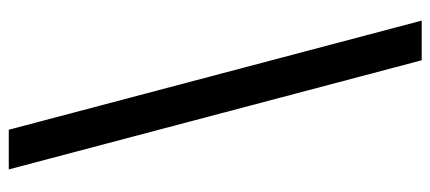

<svg xmlns="http://www.w3.org/2000/svg" viewBox="-292 -548 982 438"><g transform="rotate(-90 199.0 -329.0)"><path d="M280.5 142 31.5 -800H122L371 142Z"/></g></svg>

Font: Trispace SemiCondensed
Style: Regular
Weight: 400
Width: 4
Designer: Tyler Finck
Foundry: Etcetera Type Company
Version: Version 1.210; ttfautohint (v1.8.3)